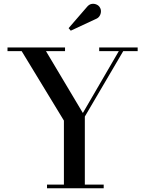

<svg xmlns="http://www.w3.org/2000/svg" viewBox="-20 -1003 778 1023"><path d="M230.5 0V-19.5H320.5V-360.5L95.5 -730.5H20V-750H326.5V-730.5H225L421.5 -401L613 -730.5H508.5V-750H713.5V-730.5H636.5L432 -382V-19.5H532.5V0ZM357 -839.5 345.5 -853 442.5 -965Q454 -979.5 467.8 -982Q481.5 -984.5 494 -979Q506.5 -973.5 512 -963.5Q518.5 -953.5 517.8 -940.5Q517 -927.5 510 -917Q503 -906.5 490 -901.5Z"/></svg>

Font: Bodoni Moda Medium
Style: Regular
Weight: 500
Designer: Owen Earl
Foundry: indestructible type
Version: Version 2.005